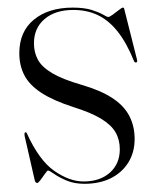

<svg xmlns="http://www.w3.org/2000/svg" viewBox="-20 -462 402 492"><path d="M194 3Q236.5 3 261.8 -19.8Q287 -42.5 287 -79.5Q287 -104 276 -123Q265 -142 239 -157.8Q213 -173.5 168.5 -187.5Q117 -204 86.5 -223.8Q56 -243.5 42.8 -268.5Q29.5 -293.5 29.5 -326Q29.5 -381 67 -411.8Q104.5 -442.5 166.5 -442.5Q196 -442.5 215 -436.5Q234 -430.5 244.2 -424.5Q254.5 -418.5 257 -418.5Q261 -418.5 269 -424.5Q277 -430.5 284.8 -436.5Q292.5 -442.5 294.5 -442.5Q296 -442.5 297 -442Q298 -441.5 298.5 -438.5L331 -309.5Q332 -306.5 331.5 -304.8Q331 -303 329.5 -302Q328 -301.5 326.8 -302Q325.5 -302.5 324 -304Q304.5 -352.5 281.2 -381.5Q258 -410.5 230.2 -423.5Q202.5 -436.5 168 -436.5Q121.5 -436.5 94.2 -413.2Q67 -390 67 -351Q67 -327.5 77.2 -308.8Q87.5 -290 114.2 -274.2Q141 -258.5 189.5 -244.5Q237.5 -230.5 267.5 -211Q297.5 -191.5 311.2 -165.2Q325 -139 325 -106Q325 -71.5 308.8 -45.5Q292.5 -19.5 263.8 -5.2Q235 9 196.5 9Q170 9 150.2 0.5Q130.5 -8 118.5 -16.5Q106.5 -25 103 -25Q101 -25 95.5 -17Q90 -9 84 -1Q78 7 75 7Q74 7 72.5 6Q71 5 69.5 2L43 -114Q42.5 -118 42.8 -120Q43 -122 44.5 -122.5Q46 -123.5 47 -122.8Q48 -122 48.5 -121Q80 -51.5 119 -24.2Q158 3 194 3Z"/></svg>

Font: Fraunces 120pt Light
Style: Regular
Weight: 300
Version: Version 1.000;[b76b70a41]